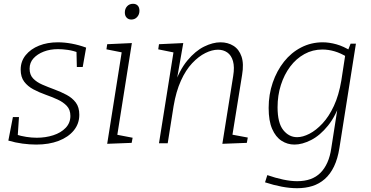

<svg xmlns="http://www.w3.org/2000/svg" viewBox="-20 -755 1954 1012"><path d="M171 7Q137 7 99 2Q61 -3 24 -14L48 -138H80L73 -32L65 -46Q90 -38 118.5 -33.5Q147 -29 174 -29Q220 -29 260.5 -42Q301 -55 326 -81Q351 -107 351 -144Q351 -177 332 -197Q313 -217 283.5 -230.5Q254 -244 220 -256Q186 -268 156 -284Q126 -300 107.5 -324.5Q89 -349 89 -388Q89 -432 115.5 -464.5Q142 -497 186 -514.5Q230 -532 285 -532Q320 -532 358 -525Q396 -518 434 -504L416 -402H385L383 -490L394 -477Q366 -488 337.5 -492Q309 -496 286 -496Q244 -496 210.5 -483Q177 -470 156.5 -447.5Q136 -425 136 -393Q136 -361 154.5 -341.5Q173 -322 203 -309Q233 -296 267 -283.5Q301 -271 331 -255Q361 -239 379.5 -214.5Q398 -190 398 -150Q398 -103 369 -67.5Q340 -32 289 -12.5Q238 7 171 7Z M545 3 625 -502 642 -475 541 -495 545 -522 675 -528 595 -23 580 -48 679 -29 674 -2ZM672 -652Q657 -652 647.5 -662Q638 -672 638 -689Q638 -709 650 -722Q662 -735 681 -735Q697 -735 706 -725.5Q715 -716 715 -698Q715 -679 703 -665.5Q691 -652 672 -652Z M1152 3 1209 -354Q1217 -402 1208 -433Q1199 -464 1178 -478.5Q1157 -493 1129 -493Q1098 -493 1062.5 -475.5Q1027 -458 993 -422Q959 -386 933.5 -329.5Q908 -273 895 -196L864 0H818L898 -502L913 -475L814 -495L818 -522L946 -528L909 -317L896 -299Q925 -385 967.5 -436Q1010 -487 1056 -509.5Q1102 -532 1142 -532Q1181 -532 1210.5 -513.5Q1240 -495 1253 -457Q1266 -419 1256 -360L1203 -31L1184 -49L1286 -30L1281 -2Z M1546 237Q1508 237 1465.5 229Q1423 221 1377 206L1389 168Q1432 183 1472.5 191.5Q1513 200 1546 200Q1586 200 1616.5 189Q1647 178 1669 156Q1691 134 1705.5 101.5Q1720 69 1726 27L1763 -210L1777 -226Q1751 -145 1709 -93Q1667 -41 1620 -17Q1573 7 1532 7Q1495 7 1464 -13Q1433 -33 1414.5 -75.5Q1396 -118 1396 -186Q1396 -257 1417.5 -319.5Q1439 -382 1477 -430Q1515 -478 1567.5 -505Q1620 -532 1681 -532Q1715 -532 1753 -521.5Q1791 -511 1832 -485L1813 -487L1828 -525H1856L1769 25Q1760 82 1740.5 122.5Q1721 163 1692 188.5Q1663 214 1626.5 225.5Q1590 237 1546 237ZM1546 -32Q1576 -32 1611 -50Q1646 -68 1680 -104.5Q1714 -141 1740 -197Q1766 -253 1779 -330L1801 -473L1810 -454Q1776 -475 1743.5 -484.5Q1711 -494 1679 -494Q1628 -494 1584.5 -470Q1541 -446 1509.5 -404Q1478 -362 1460.5 -307Q1443 -252 1443 -190Q1443 -107 1473 -69.5Q1503 -32 1546 -32Z"/></svg>

Font: Bitter Thin Light
Style: Italic
Weight: 300
Italic angle: -9°
Version: Version 2.002